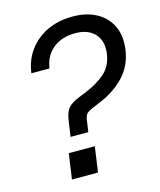

<svg xmlns="http://www.w3.org/2000/svg" viewBox="-108 -790 726 869"><g transform="rotate(-15 255.0 -356.0)"><path d="M165 -188 173 -245Q177 -276 183.5 -295Q190 -314 204.5 -326.5Q219 -339 250 -352L287 -367Q340 -389 376.5 -421Q413 -453 421 -509Q429 -568 397.5 -602Q366 -636 306 -636Q243 -636 202 -603Q161 -570 153 -512H68Q76 -572 109 -617Q142 -662 194.5 -687Q247 -712 313 -712Q379 -712 425.5 -686.5Q472 -661 494 -614.5Q516 -568 507 -505Q497 -434 452.5 -385.5Q408 -337 341 -308L292 -287Q271 -278 264.5 -268.5Q258 -259 255 -237L248 -188ZM121 0 138 -119H260L243 0Z"/></g></svg>

Font: Host Grotesk
Style: Italic
Weight: 400
Italic angle: -8°
Designer: Doğukan Karapınar based on Poppins by Indian Type Foundry, Jonny Pinhorn
Foundry: Element Type
Version: Version 1.001; ttfautohint (v1.8.4.7-5d5b)